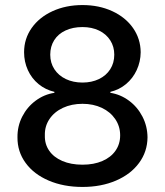

<svg xmlns="http://www.w3.org/2000/svg" viewBox="-20 -737 658 767"><path d="M49.8 -188.5Q49.3 -232.9 68.8 -271.2Q88.4 -309.6 122.3 -334.7Q156.2 -359.9 197.3 -366.2V-370.1Q161.6 -378.4 134 -401.1Q106.4 -423.8 91.3 -457Q76.2 -490.2 76.2 -528.3Q76.2 -582 106.4 -625Q136.7 -668 189.9 -692.4Q243.2 -716.8 309.6 -716.8Q375.5 -716.8 428.5 -692.4Q481.4 -668 511.5 -625Q541.5 -582 542 -528.3Q541.5 -490.2 526.1 -457Q510.7 -423.8 483.4 -401.1Q456.1 -378.4 420.9 -370.1V-366.2Q461.4 -359.9 495.4 -334.7Q529.3 -309.6 549.1 -271.2Q568.8 -232.9 569.3 -188.5Q568.8 -131.3 535.6 -86.2Q502.4 -41 443.4 -15.6Q384.3 9.8 309.6 9.8Q233.9 9.8 174.6 -15.6Q115.2 -41 82.3 -86.2Q49.3 -131.3 49.8 -188.5ZM460 -196.3Q460 -232.4 440.4 -261.2Q420.9 -290 386.7 -306.2Q352.5 -322.3 309.6 -322.3Q266.1 -322.3 231.4 -306.2Q196.8 -290 177.5 -261.2Q158.2 -232.4 159.2 -196.3Q158.2 -161.6 176.3 -135.3Q194.3 -108.9 228.8 -94Q263.2 -79.1 309.6 -79.1Q355 -79.1 388.9 -93.8Q422.9 -108.4 441.4 -135Q460 -161.6 460 -196.3ZM436.5 -518.6Q436.5 -550.8 420.4 -575.9Q404.3 -601.1 375.5 -615Q346.7 -628.9 309.6 -628.9Q271 -628.9 241.7 -615.2Q212.4 -601.6 196.5 -576.4Q180.7 -551.3 180.7 -518.6Q180.7 -485.8 197.3 -460.4Q213.9 -435.1 243.2 -421.1Q272.5 -407.2 309.6 -407.2Q346.2 -407.2 375.2 -421.1Q404.3 -435.1 420.4 -460.4Q436.5 -485.8 436.5 -518.6Z"/></svg>

Font: Pretendard Medium
Style: Regular
Weight: 500
Designer: Base glyphs from Inter by Rasmus Andersson; Hangeul glyphs from Noto Sans CJK(Source Han Sans) by Jang Soo-young and Kan
Foundry: Kil Hyung-jin
Version: Version 1.309